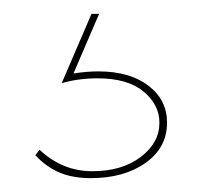

<svg xmlns="http://www.w3.org/2000/svg" viewBox="-20 -20 284 277"><path d="M221 157Q221 193 190 215Q159 237 111 237Q85 237 66 229Q47 221 31 204L37 196Q70 227 113 227Q156 227 183 206.5Q210 186 210 157Q210 131 187 112Q164 93 121 93Q93 93 69 100L112 0H123L86 86Q105 83 122 83Q167 83 194 103.5Q221 124 221 157Z"/></svg>

Font: Ysabeau Infant Hairline
Style: Regular
Weight: 100
Designer: Christian Thalmann (Catharsis Fonts)
Version: Version 0.003